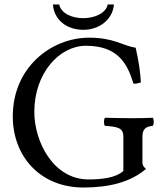

<svg xmlns="http://www.w3.org/2000/svg" viewBox="-20 -826 725 856"><path d="M488 -806H460C453 -767 401 -745 352 -745C299 -745 252 -767 244 -806H216C221 -736 279 -693 352 -693C418 -693 482 -735 488 -806ZM377 -658C210 -658 37 -527 37 -307C37 -127.2 161 10 352 10C470 10 563 -15 631 -73C620 -82 615 -90 615 -101V-217C615 -252.2 632 -262 661 -265C667 -271 667 -295 661 -301C637 -300 612 -299 572 -299C538.5 -299 492 -300 448 -301C442 -295 442 -271 448 -265C502.9 -260.8 530 -257.1 530 -217V-64C496 -32 429 -26 375 -26C217 -26 133 -195 133 -327C133 -502 246.5 -622 363 -622C508 -622 549 -539 575 -453C586.3 -452.3 596.7 -454.3 608 -459C605.5 -501 601 -541 585 -613C525 -623 488 -658 377 -658Z"/></svg>

Font: Libertinus Math
Style: Regular
Weight: 400
Designer: Philipp H. Poll
Foundry: Khaled Hosny
Version: Version 6.2